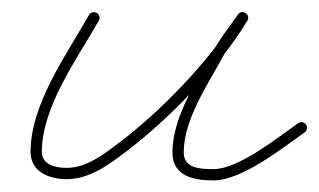

<svg xmlns="http://www.w3.org/2000/svg" viewBox="-20 -292 537 323"><path d="M129.7 -266.7C129.7 -266.7 129.7 -266.7 129.7 -266.7C91.1 -198.9 31.4 -116.2 31.4 -36.7C31.4 -2.5 63.1 9.4 92.2 9.4C130.9 9.4 163.3 -15.1 192.7 -37.4C265 -92.1 349.5 -179.8 396.1 -257.1C399.3 -262.3 397.1 -267.4 393.2 -269.9C389.3 -272.5 383.8 -272.5 380.3 -267.5C366.1 -247.6 350.9 -227.9 338.8 -206.7C338.8 -206.7 338.7 -206.7 338.7 -206.6C338.7 -206.6 338.6 -206.5 338.6 -206.5C310.9 -155.2 270.1 -95 270.1 -35.4C270.1 4.5 306.2 11.5 339 11.5C387.3 11.5 454.3 -42.5 492.4 -69.2C496.7 -72.2 497.8 -78.1 494.8 -82.4C491.8 -86.7 485.9 -87.8 481.6 -84.8C481.6 -84.8 481.6 -84.8 481.6 -84.8C447.7 -61.1 381.7 -7.5 339 -7.5C317.9 -7.5 289.1 -8.2 289.1 -35.4C289.1 -91 329.3 -149.3 355.4 -197.5C355.4 -197.5 355.3 -197.4 355.3 -197.4C355.3 -197.3 355.2 -197.3 355.2 -197.3C367 -217.9 382 -237.1 395.7 -256.5C399.3 -261.5 396.9 -266.7 392.8 -269.3C388.7 -272 383 -272.1 379.9 -266.9C334.5 -191.6 251.6 -105.8 181.3 -52.6C155.6 -33.2 126 -9.6 92.2 -9.6C74.2 -9.6 50.4 -14.3 50.4 -36.7C50.4 -111.9 109.5 -192.9 146.3 -257.3C148.9 -261.9 147.3 -267.7 142.7 -270.3C138.1 -272.9 132.3 -271.3 129.7 -266.7Z"/></svg>

Font: FRB American Cursive Extralight
Style: Italic
Weight: 200
Italic angle: -25°
Version: Version 2.0;Modular Font Editor K font №1